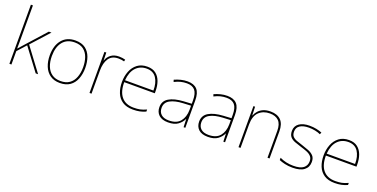

<svg xmlns="http://www.w3.org/2000/svg" viewBox="-21 -1535 4559 2320"><g transform="rotate(20 2258.5 -375.0)"><path d="M116 -385Q116 -337 116 -294Q116 -251 115 -204Q132 -223 144 -236.5Q156 -250 172 -268L405 -528H439L234 -301L459 0H428L216 -283L116 -172V0H90V-760H116Z M969 -264Q969 -187 944.5 -124.5Q920 -62 869.5 -26Q819 10 740 10Q664 10 613.5 -26Q563 -62 538 -124Q513 -186 513 -264Q513 -390 574.5 -464Q636 -538 746 -538Q826 -538 875 -501.5Q924 -465 946.5 -403Q969 -341 969 -264ZM540 -264Q540 -191 562 -134.5Q584 -78 628.5 -46.5Q673 -15 740 -15Q810 -15 854.5 -47Q899 -79 920.5 -135.5Q942 -192 942 -264Q942 -333 922.5 -389.5Q903 -446 860 -479.5Q817 -513 746 -513Q647 -513 593.5 -447Q540 -381 540 -264Z M1307 -536Q1331 -536 1350.5 -533Q1370 -530 1388 -525L1382 -501Q1363 -506 1346.5 -508.5Q1330 -511 1307 -511Q1224 -511 1185 -453Q1146 -395 1146 -297V0H1120V-528H1144L1146 -427H1148Q1162 -473 1202.5 -504.5Q1243 -536 1307 -536Z M1671 -538Q1739 -538 1781 -505Q1823 -472 1843 -416.5Q1863 -361 1863 -291V-266H1470Q1469 -145 1523 -80Q1577 -15 1680 -15Q1728 -15 1762.5 -22Q1797 -29 1843 -50V-23Q1805 -6 1766.5 2Q1728 10 1680 10Q1597 10 1544.5 -25Q1492 -60 1467.5 -121Q1443 -182 1443 -259Q1443 -334 1468 -397.5Q1493 -461 1543.5 -499.5Q1594 -538 1671 -538ZM1671 -513Q1587 -513 1533.5 -456.5Q1480 -400 1471 -291H1836Q1837 -390 1796 -451.5Q1755 -513 1671 -513Z M2188 -537Q2270 -537 2311 -492.5Q2352 -448 2352 -350V0H2330L2326 -103H2324Q2303 -57 2258 -23.5Q2213 10 2132 10Q2053 10 2012.5 -28Q1972 -66 1972 -129Q1972 -208 2038.5 -247.5Q2105 -287 2223 -294L2326 -300V-343Q2326 -433 2292 -472.5Q2258 -512 2188 -512Q2148 -512 2110.5 -503Q2073 -494 2030 -472L2021 -498Q2061 -516 2102.5 -526.5Q2144 -537 2188 -537ZM2225 -270Q2123 -265 2061.5 -232Q2000 -199 2000 -129Q2000 -76 2034 -45.5Q2068 -15 2132 -15Q2232 -15 2278.5 -72Q2325 -129 2326 -220V-275Z M2699 -537Q2781 -537 2822 -492.5Q2863 -448 2863 -350V0H2841L2837 -103H2835Q2814 -57 2769 -23.5Q2724 10 2643 10Q2564 10 2523.5 -28Q2483 -66 2483 -129Q2483 -208 2549.5 -247.5Q2616 -287 2734 -294L2837 -300V-343Q2837 -433 2803 -472.5Q2769 -512 2699 -512Q2659 -512 2621.5 -503Q2584 -494 2541 -472L2532 -498Q2572 -516 2613.5 -526.5Q2655 -537 2699 -537ZM2736 -270Q2634 -265 2572.5 -232Q2511 -199 2511 -129Q2511 -76 2545 -45.5Q2579 -15 2643 -15Q2743 -15 2789.5 -72Q2836 -129 2837 -220V-275Z M3255 -538Q3341 -538 3388 -491Q3435 -444 3435 -346V0H3409V-345Q3409 -433 3368.5 -473Q3328 -513 3255 -513Q3169 -513 3115.5 -461.5Q3062 -410 3062 -302V0H3036V-528H3057L3061 -417H3063Q3075 -448 3098.5 -475.5Q3122 -503 3160.5 -520.5Q3199 -538 3255 -538Z M3930 -134Q3930 -67 3880.5 -28.5Q3831 10 3732 10Q3677 10 3632 -0.5Q3587 -11 3558 -24V-54Q3638 -15 3732 -15Q3823 -15 3863 -47Q3903 -79 3903 -134Q3903 -173 3881.5 -196.5Q3860 -220 3823.5 -234.5Q3787 -249 3743 -262Q3697 -276 3658.5 -290.5Q3620 -305 3597.5 -331.5Q3575 -358 3575 -407Q3575 -469 3624 -503.5Q3673 -538 3757 -538Q3804 -538 3845 -529.5Q3886 -521 3917 -508L3906 -483Q3878 -497 3837.5 -505Q3797 -513 3757 -513Q3685 -513 3643.5 -486.5Q3602 -460 3602 -407Q3602 -366 3622.5 -344.5Q3643 -323 3677.5 -311Q3712 -299 3752 -286Q3796 -272 3837 -256Q3878 -240 3904 -212.5Q3930 -185 3930 -134Z M4264 -538Q4332 -538 4374 -505Q4416 -472 4436 -416.5Q4456 -361 4456 -291V-266H4063Q4062 -145 4116 -80Q4170 -15 4273 -15Q4321 -15 4355.5 -22Q4390 -29 4436 -50V-23Q4398 -6 4359.5 2Q4321 10 4273 10Q4190 10 4137.5 -25Q4085 -60 4060.5 -121Q4036 -182 4036 -259Q4036 -334 4061 -397.5Q4086 -461 4136.5 -499.5Q4187 -538 4264 -538ZM4264 -513Q4180 -513 4126.5 -456.5Q4073 -400 4064 -291H4429Q4430 -390 4389 -451.5Q4348 -513 4264 -513Z"/></g></svg>

Font: Noto Sans Bengali Thin
Style: Regular
Weight: 100
Designer: Jelle Bosma - Monotype Design Team
Foundry: Monotype Imaging Inc.
Version: Version 2.003; ttfautohint (v1.8.4.7-5d5b)